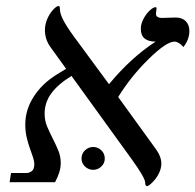

<svg xmlns="http://www.w3.org/2000/svg" viewBox="-20 -612 656 645"><path d="M346.2 -329.1Q419.9 -418.5 502.9 -472.2Q479 -472.2 466.1 -482.4Q453.1 -492.7 453.1 -516.1Q453.1 -531.2 461.7 -547.9Q470.2 -564.5 482.4 -576.2Q494.6 -587.9 502.9 -587.9Q505.9 -587.9 505.9 -584L503.9 -565.9Q503.9 -551.8 524.9 -551.8L569.8 -553.2Q591.8 -553.2 604 -540.8Q616.2 -528.3 616.2 -507.8Q616.2 -479.5 596.2 -454.1Q580.1 -472.2 565.9 -472.2Q539.1 -472.2 479.7 -414.1Q420.4 -356 377 -286.1L500 -116.2Q522 -87.4 522 -63Q522 -45.9 513.7 -29.3Q505.4 -12.7 492.4 0.2Q479.5 13.2 474.1 13.2Q467.8 13.2 467.8 2Q467.8 -14.2 423.8 -75.2L220.2 -356.9Q174.8 -329.1 152.3 -298.3Q129.9 -267.6 129.9 -230Q129.9 -207 138.4 -186.8Q147 -166.5 157 -147Q167 -127.4 175.5 -107.2Q184.1 -86.9 184.1 -64Q184.1 -35.2 165 0H12.2L17.1 -30.8H68.8Q78.1 -30.8 86.7 -37.1Q95.2 -43.5 95.2 -60.1Q95.2 -70.8 90.6 -84.5Q85.9 -98.1 80.1 -114.5Q74.2 -130.9 69.6 -150.6Q64.9 -170.4 64.9 -193.8Q64.9 -242.7 92.8 -286.6Q120.6 -330.6 170.9 -361.8L202.1 -380.9L147.9 -456.1Q130.9 -481 130.9 -511.2Q130.9 -529.8 138.7 -548.1Q146.5 -566.4 158.2 -579.1Q169.9 -591.8 176.8 -591.8Q181.2 -591.8 181.2 -582Q181.2 -564 196.3 -537.6Q211.4 -511.2 240.2 -473.1ZM253.9 -79.1Q253.9 -96.2 265.6 -107.2Q277.3 -118.2 293 -118.2Q308.6 -118.2 320.3 -107.2Q332 -96.2 332 -79.1Q332 -63.5 320.3 -52.5Q308.6 -41.5 293 -41.5Q277.3 -41.5 265.6 -52.5Q253.9 -63.5 253.9 -79.1Z"/></svg>

Font: Liberation Serif
Style: Italic
Weight: 400
Italic angle: -16.333°
Designer: Steve Matteson
Foundry: Ascender Corporation
Version: Version 2.1.5